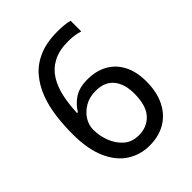

<svg xmlns="http://www.w3.org/2000/svg" viewBox="-207 -840 965 965"><g transform="rotate(-45 275.5 -357.0)"><path d="M290 10Q225 10 172 -24Q119 -58 88 -128Q57 -198 57 -305Q57 -367 64.5 -427Q72 -487 92 -540.5Q112 -594 147 -635.5Q182 -677 236.5 -700.5Q291 -724 369 -724Q388 -724 412.5 -722Q437 -720 453 -715V-639Q436 -645 414.5 -648Q393 -651 372 -651Q306 -651 263.5 -628Q221 -605 196.5 -565.5Q172 -526 161 -474Q150 -422 148 -364H154Q174 -399 210 -423Q246 -447 304 -447Q366 -447 411.5 -421.5Q457 -396 482 -347.5Q507 -299 507 -230Q507 -156 480.5 -102Q454 -48 405.5 -19Q357 10 290 10ZM289 -65Q348 -65 384.5 -105Q421 -145 421 -230Q421 -298 389 -337.5Q357 -377 292 -377Q248 -377 215 -357.5Q182 -338 164 -308.5Q146 -279 146 -247Q146 -204 162 -162Q178 -120 209.5 -92.5Q241 -65 289 -65Z"/></g></svg>

Font: Noto Sans Gurmukhi
Style: Regular
Weight: 400
Designer: Jelle Bosma - Monotype Design Team
Foundry: Monotype Imaging Inc.
Version: Version 2.003